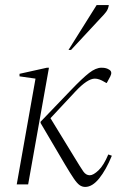

<svg xmlns="http://www.w3.org/2000/svg" viewBox="-20 -727 501 757"><path d="M316 10Q304 10 294 3Q284 -4 271 -23Q258 -42 236 -79L140 -242V-247Q216 -326 260.5 -372.5Q305 -419 331.5 -439.5Q358 -460 380 -460Q391 -460 398 -458Q405 -456 411 -452Q424 -444 415 -426L401 -400H399L390 -405Q382 -410 372.5 -413.5Q363 -417 354 -417Q325 -417 278 -367L179 -261L272 -109Q298 -66 308.5 -51Q319 -36 334 -36Q348 -36 368.5 -55.5Q389 -75 407 -118L421 -113Q398 -57 371 -23.5Q344 10 316 10ZM46 0 120 -417 57 -426V-436L165 -460H173L91 0ZM250 -530 361 -707H409Q407 -692 399 -681Q391 -670 378 -657L260 -530Z"/></svg>

Font: Spectral ExtraLight
Style: Italic
Weight: 275
Italic angle: -10°
Designer: Jean-Baptiste Levee
Foundry: Production Type
Version: Version 2.001